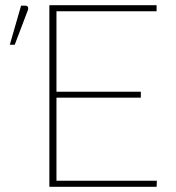

<svg xmlns="http://www.w3.org/2000/svg" viewBox="-20 -723 681 743"><path d="M587 -23.5 586 0H171V-703H586V-679.5H198.5V-368H525V-345H198.5V-23.5ZM18 -550 61.5 -701H79Q85 -701 87.8 -696Q90.5 -691 88 -684L37 -550Z"/></svg>

Font: Lato ExtraLight
Style: Regular
Weight: 275
Designer: Lukasz Dziedzic with Adam Twardoch and Botio Nikoltchev
Foundry: tyPoland Lukasz Dziedzic
Version: Version 2.015; 2015-08-06; http://www.latofonts.com/